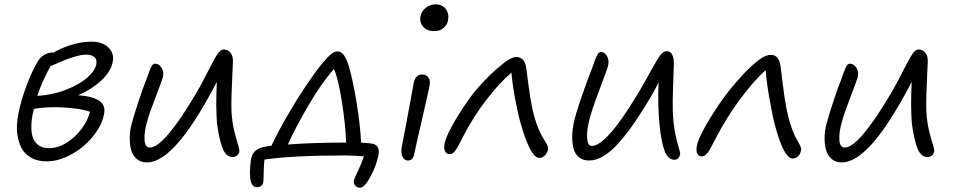

<svg xmlns="http://www.w3.org/2000/svg" viewBox="-20 -732 4418 889"><path d="M195.8 15.1Q156.7 15.1 128.4 0.5Q100.1 -14.2 85.4 -37.1Q70.8 -60.1 64 -90.3Q57.1 -120.6 58.3 -149.9Q59.6 -179.2 65.9 -209Q77.6 -268.6 103 -335.9Q128.4 -403.3 153.8 -445.8Q165.5 -466.3 184.1 -477.5Q202.6 -488.8 221.2 -488.8Q225.1 -488.8 226.1 -487.8Q235.8 -493.7 238.8 -495.1Q325.2 -539.1 403.8 -539.1Q455.1 -539.1 482.4 -511.5Q509.8 -483.9 502 -445.8Q493.2 -400.4 448.7 -359.1Q404.3 -317.9 341.8 -291Q403.8 -287.1 435.8 -267.8Q467.8 -248.5 462.9 -211.9Q455.6 -158.2 414.6 -105.5Q373.5 -52.7 313.5 -18.8Q253.4 15.1 195.8 15.1ZM377.9 -479Q357.9 -479 328.1 -470.2Q298.3 -461.4 280 -453.9Q261.7 -446.3 213.9 -425.8Q173.3 -353 152.8 -288.1Q223.1 -292 285.6 -316.4Q348.1 -340.8 384 -372.6Q419.9 -404.3 425.8 -434.1Q430.2 -456.5 417 -467.8Q403.8 -479 377.9 -479ZM130.9 -202.1Q122.6 -155.8 126.2 -121.1Q129.9 -86.4 150.6 -66.2Q171.4 -45.9 207 -45.9Q265.1 -45.9 321.8 -96.4Q378.4 -147 397 -214.8Q346.2 -231 271 -234.6Q195.8 -238.3 137.2 -228Q131.8 -206.5 130.9 -202.1Z M660.6 20Q630.9 20 611.8 2.9Q592.8 -14.2 586.4 -41.3Q580.1 -68.4 580.8 -97.7Q581.5 -127 588.9 -155.8Q599.6 -196.8 622.3 -265.4Q645 -334 657.7 -363.8Q660.6 -371.1 664.3 -382.1Q668 -393.1 670.2 -398.7Q672.4 -404.3 675.3 -411.6Q678.2 -418.9 680.4 -422.9Q682.6 -426.8 685.5 -430.4Q688.5 -434.1 691.7 -435.5Q694.8 -437 698.7 -437Q715.3 -437 727.3 -419.4Q739.3 -401.9 734.9 -377.9Q732.4 -365.2 701.2 -284.4Q669.9 -203.6 660.6 -167Q647 -119.6 649.2 -84.2Q651.4 -48.8 673.8 -48.8Q707 -48.8 761.2 -112.8Q815.4 -176.8 885.7 -295.9Q904.3 -327.6 923.3 -363.8Q942.4 -399.9 953.6 -422.1Q964.8 -444.3 976.3 -464.6Q987.8 -484.9 997.1 -493.9Q1006.3 -502.9 1015.6 -502.9Q1034.2 -502.9 1046.6 -488.5Q1059.1 -474.1 1058.6 -448.2Q1058.1 -432.1 1055.7 -383.3Q1053.2 -334.5 1052 -292.2Q1050.8 -250 1051.8 -215.8Q1054.7 -166.5 1064.9 -124.5Q1075.2 -82.5 1082.5 -60.8Q1089.8 -39.1 1087.9 -29.8Q1085.9 -19 1077.1 -12Q1068.4 -4.9 1057.6 -4.9Q1027.3 -4.9 1011.2 -43.7Q995.1 -82.5 984.9 -160.2Q978.5 -233.4 983.9 -353Q946.8 -280.8 903.8 -210Q763.2 20 660.6 20Z M1647 137.2Q1632.8 137.2 1624.3 126.5Q1615.7 115.7 1618.7 102.1Q1620.1 95.7 1637.9 57.9Q1655.8 20 1665 -7.8Q1620.1 -12.2 1582 -12.2Q1332 -12.2 1204.6 6.8Q1202.6 23.9 1201.7 46.1Q1200.7 68.4 1200.4 85Q1200.2 101.6 1199.7 104Q1199.7 118.7 1191.7 126.7Q1183.6 134.8 1168.9 134.8Q1139.6 134.8 1137.7 80.1Q1136.7 63 1138.7 37.4Q1140.6 11.7 1144 -1Q1151.9 -43.5 1210 -53.2Q1211.9 -53.7 1216.8 -54.4Q1221.7 -55.2 1226.8 -55.9Q1231.9 -56.6 1236.8 -57.1Q1266.1 -120.1 1310.8 -197Q1355.5 -273.9 1396 -334Q1413.6 -359.4 1421.1 -370.4Q1428.7 -381.3 1445.8 -404.8Q1462.9 -428.2 1473.4 -440.2Q1483.9 -452.1 1497.6 -466.8Q1511.2 -481.4 1522 -487.8Q1532.7 -494.1 1541 -494.1Q1558.6 -494.1 1571.3 -478Q1584 -461.9 1594.7 -426.8Q1612.3 -369.6 1630.4 -261Q1648.4 -152.3 1651.9 -71.8Q1683.1 -69.8 1696.8 -67.9Q1720.2 -64.9 1728.5 -52Q1736.8 -39.1 1731.9 -12.2Q1722.7 34.7 1695.3 85.9Q1668 137.2 1647 137.2ZM1412.6 -251Q1350.1 -146.5 1313 -63Q1431.6 -71.8 1583 -71.8Q1579.1 -161.1 1562 -267.1Q1544.9 -373 1525.9 -413.1Q1460 -334.5 1412.6 -251Z M1990.2 -587.9Q1958 -587.9 1939.7 -607.9Q1921.4 -627.9 1927.2 -657.2Q1931.6 -680.2 1951.7 -696Q1971.7 -711.9 1996.6 -711.9Q2029.3 -711.9 2044.9 -689.2Q2060.5 -666.5 2054.2 -636.2Q2050.8 -617.7 2033.9 -602.8Q2017.1 -587.9 1990.2 -587.9ZM1868.2 11.2Q1851.1 11.2 1843 -8.3Q1835 -27.8 1840.3 -53.2Q1858.9 -147 1874.8 -234.1Q1890.6 -321.3 1895.5 -347.2Q1903.8 -387.2 1934.6 -387.2Q1953.1 -387.2 1963.4 -373.5Q1973.6 -359.9 1969.2 -335.9Q1962.9 -304.2 1932.9 -174.1Q1902.8 -43.9 1897.5 -17.1Q1892.6 11.2 1868.2 11.2Z M2062 -18.1Q2046.4 -18.1 2040.3 -32.5Q2034.2 -46.9 2038.1 -64.9Q2043 -93.8 2071.8 -146.7Q2100.6 -199.7 2142.1 -259.8Q2172.9 -304.7 2212.4 -347.2Q2252 -389.6 2280.3 -413.1Q2302.7 -432.6 2315.2 -442.4Q2327.6 -452.1 2343 -460Q2358.4 -467.8 2371.1 -467.8Q2410.2 -467.8 2417 -414.1Q2417 -413.6 2426.5 -342Q2436 -270.5 2443.4 -235.8Q2463.4 -140.1 2502 -81.1Q2503.9 -77.6 2507.6 -71.3Q2511.2 -64.9 2512.5 -62.7Q2513.7 -60.5 2515.9 -54.7Q2518.1 -48.8 2517.6 -46.4Q2517.1 -43.9 2517.1 -37.1Q2513.2 -22 2502.2 -11.5Q2491.2 -1 2477.1 -1Q2455.6 -1 2433.8 -43.2Q2412.1 -85.4 2393.1 -152.8Q2379.4 -198.2 2366 -269.8Q2352.5 -341.3 2348.1 -396Q2292 -347.7 2231 -268.3Q2169.9 -189 2123 -97.2Q2119.6 -90.3 2111.1 -73.7Q2102.5 -57.1 2098.9 -50.8Q2095.2 -44.4 2088.4 -34.9Q2081.5 -25.4 2075.4 -21.7Q2069.3 -18.1 2062 -18.1Z M2708 11.2Q2678.2 11.2 2659.7 -4.6Q2641.1 -20.5 2635 -46.9Q2628.9 -73.2 2629.4 -101.6Q2629.9 -129.9 2636.2 -161.1Q2644.5 -201.2 2673.8 -286.4Q2703.1 -371.6 2722.2 -418Q2725.1 -425.3 2728.8 -436.3Q2732.4 -447.3 2734.6 -452.9Q2736.8 -458.5 2739.7 -465.8Q2742.7 -473.1 2744.9 -477.1Q2747.1 -481 2750 -484.6Q2752.9 -488.3 2756.1 -489.7Q2759.3 -491.2 2763.2 -491.2Q2778.8 -491.2 2789.8 -473.6Q2800.8 -456.1 2796.4 -432.1Q2793.5 -416 2755.4 -315.9Q2717.3 -215.8 2708 -172.9Q2696.3 -127.9 2698.5 -92Q2700.7 -56.2 2720.2 -56.2Q2787.6 -56.2 2932.1 -295.9Q2950.2 -325.7 2970 -361.3Q2989.7 -397 3001.2 -418Q3012.7 -439 3024.9 -458.5Q3037.1 -478 3046.9 -486.6Q3056.6 -495.1 3066.4 -495.1Q3100.1 -495.1 3100.1 -437Q3100.1 -420.9 3096.9 -339.8Q3093.8 -258.8 3095.2 -215.8Q3097.2 -162.1 3105.7 -118.4Q3114.3 -74.7 3121.8 -51.3Q3129.4 -27.8 3129.4 -21Q3128.4 -8.8 3121.1 -0.5Q3113.8 7.8 3103 7.8Q3072.8 7.8 3056.9 -34.7Q3041 -77.1 3033.2 -160.2Q3024.9 -252.9 3029.3 -350.1Q3000 -291 2949.2 -211.9Q2919.9 -165.5 2892.8 -128.9Q2865.7 -92.3 2834.2 -58.8Q2802.7 -25.4 2770.5 -7.1Q2738.3 11.2 2708 11.2Z M3229 -7.8Q3213.4 -7.8 3207.8 -22.9Q3202.1 -38.1 3207 -58.1Q3217.3 -111.3 3310.1 -250Q3345.2 -301.3 3387.2 -349.9Q3429.2 -398.4 3456.1 -422.9Q3486.3 -450.7 3508.3 -464.4Q3530.3 -478 3549.8 -478Q3586.9 -478 3594.2 -424.8Q3594.7 -421.9 3603.8 -347.7Q3612.8 -273.4 3620.1 -236.8Q3639.2 -136.2 3673.8 -78.1Q3675.3 -75.2 3678.5 -69.6Q3681.6 -64 3682.6 -62.3Q3683.6 -60.5 3685.8 -55.7Q3688 -50.8 3688 -49.3Q3688 -47.9 3689.2 -43Q3690.4 -38.1 3689 -36.1Q3686.5 -20 3675.8 -9Q3665 2 3650.9 2Q3609.4 2 3568.8 -149.9Q3556.6 -195.3 3543 -273.7Q3529.3 -352.1 3524.9 -407.2Q3468.3 -356 3405.3 -270.8Q3342.3 -185.5 3292 -87.9Q3288.6 -81.5 3282.5 -69.6Q3276.4 -57.6 3273.4 -52Q3270.5 -46.4 3265.4 -37.6Q3260.3 -28.8 3256.6 -24.9Q3252.9 -21 3248.3 -16.1Q3243.7 -11.2 3239 -9.5Q3234.4 -7.8 3229 -7.8Z M3877.9 20Q3848.1 20 3829.1 2.9Q3810.1 -14.2 3803.7 -41.3Q3797.4 -68.4 3798.1 -97.7Q3798.8 -127 3806.2 -155.8Q3816.9 -196.8 3839.6 -265.4Q3862.3 -334 3875 -363.8Q3877.9 -371.1 3881.6 -382.1Q3885.3 -393.1 3887.5 -398.7Q3889.6 -404.3 3892.6 -411.6Q3895.5 -418.9 3897.7 -422.9Q3899.9 -426.8 3902.8 -430.4Q3905.8 -434.1 3908.9 -435.5Q3912.1 -437 3916 -437Q3932.6 -437 3944.6 -419.4Q3956.5 -401.9 3952.1 -377.9Q3949.7 -365.2 3918.5 -284.4Q3887.2 -203.6 3877.9 -167Q3864.3 -119.6 3866.5 -84.2Q3868.7 -48.8 3891.1 -48.8Q3924.3 -48.8 3978.5 -112.8Q4032.7 -176.8 4103 -295.9Q4121.6 -327.6 4140.6 -363.8Q4159.7 -399.9 4170.9 -422.1Q4182.1 -444.3 4193.6 -464.6Q4205.1 -484.9 4214.4 -493.9Q4223.6 -502.9 4232.9 -502.9Q4251.5 -502.9 4263.9 -488.5Q4276.4 -474.1 4275.9 -448.2Q4275.4 -432.1 4272.9 -383.3Q4270.5 -334.5 4269.3 -292.2Q4268.1 -250 4269 -215.8Q4272 -166.5 4282.2 -124.5Q4292.5 -82.5 4299.8 -60.8Q4307.1 -39.1 4305.2 -29.8Q4303.2 -19 4294.4 -12Q4285.6 -4.9 4274.9 -4.9Q4244.6 -4.9 4228.5 -43.7Q4212.4 -82.5 4202.1 -160.2Q4195.8 -233.4 4201.2 -353Q4164.1 -280.8 4121.1 -210Q3980.5 20 3877.9 20Z"/></svg>

Font: Shantell Sans Irregular
Style: Italic
Weight: 300
Italic angle: -11.31°
Designer: Stephen Nixon, Anya Danilova, Shantell Martin
Foundry: Arrow Type
Version: Version 1.006;[9816181b4]